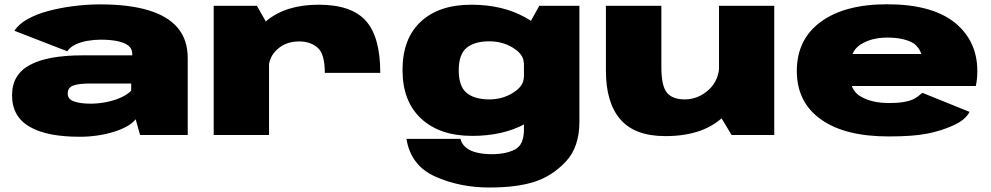

<svg xmlns="http://www.w3.org/2000/svg" viewBox="-20 -616 4523 876"><path d="M344 8Q387 8 427.2 1.8Q467.5 -4.5 501.5 -15.2Q535.5 -26 560.8 -40.5Q586 -55 599 -72L619 0H836.5V-350.5Q836.5 -435 790.8 -489Q745 -543 656.2 -569.5Q567.5 -596 437.5 -596Q377.5 -596 316.2 -588.2Q255 -580.5 200.8 -566Q146.5 -551.5 105.8 -528.8Q65 -506 46 -475.5L287 -382Q299 -400.5 323 -412.2Q347 -424 377.8 -429.5Q408.5 -435 439 -435Q484 -435 516.2 -428.2Q548.5 -421.5 566 -407.5Q583.5 -393.5 583.5 -370.5V-363.5H357.5Q277.5 -363.5 216.8 -352.5Q156 -341.5 115.5 -319.2Q75 -297 55 -262.8Q35 -228.5 35 -181.5Q35 -132.5 55.2 -96.5Q75.5 -60.5 115.5 -37.5Q155.5 -14.5 212.5 -3.2Q269.5 8 344 8ZM393 -143Q368.5 -143 349.2 -145.8Q330 -148.5 316.2 -153.8Q302.5 -159 295.8 -167.5Q289 -176 289 -189.5Q289 -203 295.2 -212Q301.5 -221 314 -225.8Q326.5 -230.5 346.8 -232.8Q367 -235 394 -235H578.5V-202.5Q563 -185.5 533.2 -171.8Q503.5 -158 466.5 -150.5Q429.5 -143 393 -143Z M1462 -283.5H1715Q1715 -447.5 1649.2 -521Q1583.5 -594.5 1434 -594.5Q1286.5 -594.5 1198.2 -522.8Q1110 -451 1110 -373L1206 -305Q1206 -355 1245.2 -391Q1284.5 -427 1345 -427Q1396 -427 1429 -398.5Q1462 -370 1462 -283.5ZM955 0H1207.5V-492.5L1152 -589.5H955Z M2212.5 239.5Q2339 239.5 2419.8 213Q2500.5 186.5 2562 120.8Q2623.5 55 2623.5 -60.5V-589.5H2440.5L2370.5 -464V-25Q2370.5 45.5 2328.8 66.5Q2287 87.5 2223 87.5Q2186 87.5 2154.8 80Q2123.5 72.5 2104.5 56Q2085.5 39.5 2081 17.5H1834.5Q1854 139.5 1965.8 189.5Q2077.5 239.5 2212.5 239.5ZM2134 4Q2275.5 4 2377 -51.5Q2478.5 -107 2478.5 -156L2369.5 -262Q2369.5 -223.5 2321.2 -193Q2273 -162.5 2212.5 -162.5Q2145 -162.5 2109 -192.2Q2073 -222 2073 -295Q2073 -368 2109 -397.8Q2145 -427.5 2212.5 -427.5Q2273 -427.5 2321.2 -397.5Q2369.5 -367.5 2369.5 -329L2478 -431.5Q2478 -480.5 2374.8 -537.5Q2271.5 -594.5 2130 -594.5Q1983 -594.5 1899.8 -517.2Q1816.5 -440 1816.5 -296.5Q1816.5 -153.5 1901.5 -74.8Q1986.5 4 2134 4Z M3318 0H3512.5V-589.5H3260.5V-95.5ZM2997.5 -589.5H2744.5V-293Q2744.5 -147.5 2810.5 -71.2Q2876.5 5 3015.5 5Q3199 5 3292 -95.5Q3385 -196 3385 -267.5L3262 -323.5Q3262 -251 3214 -206.8Q3166 -162.5 3103.5 -162.5Q3048.5 -162.5 3023 -193Q2997.5 -223.5 2997.5 -310Z M4035 6.5V-146Q3957 -146 3906.5 -176Q3855.5 -204 3855.5 -292Q3855.5 -380.5 3905 -412Q3954.5 -444.5 4028.5 -444.5Q4103.5 -444.5 4147 -419Q4172.5 -402 4184 -369.5H3834V-223.5H4432Q4439 -253 4439 -292Q4439 -429.5 4335.5 -513.5Q4230.5 -596.5 4027.5 -596.5Q3834 -596.5 3725 -516.5Q3615.5 -436.5 3615.5 -292.5Q3615.5 -149 3726 -71Q3834.5 6.5 4035 6.5ZM4035 -146V6.5Q4145.5 6.5 4208.5 -6Q4270.5 -17.5 4327.5 -43Q4384 -67.5 4403.5 -105.5L4188.5 -192.5Q4169.5 -176 4152.5 -166Q4135 -156.5 4108 -151.5Q4081.5 -146 4035 -146Z"/></svg>

Font: Anybody Expanded Black
Style: Regular
Weight: 900
Width: 7
Designer: Tyler Finck
Foundry: Etcetera Type Company
Version: Version 1.113;gftools[0.9.25]